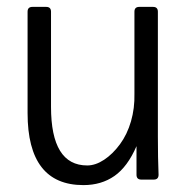

<svg xmlns="http://www.w3.org/2000/svg" viewBox="-20 -478 540 557"><path d="M440 29Q440 43 426 43H390Q376 43 376 29V-54Q350 6 312 32.5Q274 59 222 59Q60 59 60 -150V-444Q60 -458 74 -458H114Q128 -458 128 -444V-168Q128 2 233 2Q257 2 282 -14.5Q307 -31 328 -59.5Q349 -88 360 -126Q371 -164 370 -206V-444Q370 -458 384 -458H424Q438 -458 438 -444V-82Q438 -49 438.5 -23Q439 3 440 29Z"/></svg>

Font: NanumGothicCoding
Style: Regular
Weight: 400
Monospace: yes
Designer: Kwon Bruce; Nicolas Noh; Sung-woo Choi; Go-un Cha; Soo-hyun Park;
Foundry: NHN Corporation
Version: Version 2.000;PS 1;hotconv 1.0.49;makeotf.lib2.0.14853